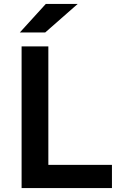

<svg xmlns="http://www.w3.org/2000/svg" viewBox="-20 -949 617 969"><path d="M545 0H89V-715H224V-117H545ZM372 -929 208 -785H80L211 -929Z"/></svg>

Font: Wix Madefor Text
Style: Bold
Weight: 700
Designer: Dalton Maag Ltd
Foundry: Dalton Maag Ltd
Version: Version 3.100